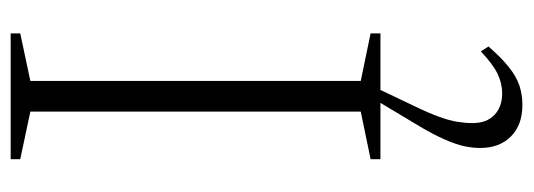

<svg xmlns="http://www.w3.org/2000/svg" viewBox="-332 -384 976 351"><g transform="rotate(-90 155.5 -208.0)"><path d="M270.5 -18V0H40.5V-18L127.5 -36V-640L40.5 -658.5V-676H270.5V-658.5L183.5 -640V-36ZM138 61Q124.5 89 117.8 107.8Q111 126.5 108.8 140.8Q106.5 155 106.5 168.5Q106.5 194 121.2 208.2Q136 222.5 160.5 222.5Q179.5 222.5 197.2 213.8Q215 205 237.5 183.5L246.5 197.5Q226.5 220.5 209.5 234.2Q192.5 248 175.8 253.8Q159 259.5 139.5 259.5Q103 259.5 82 238.5Q61 217.5 61 182.5Q61 168.5 64.2 153.2Q67.5 138 76.8 116.8Q86 95.5 104.5 65L151.5 -13.5H173.5Z"/></g></svg>

Font: Newsreader 16pt Light
Style: Regular
Weight: 300
Designer: Hugues Gentile
Foundry: Production Type
Version: Version 1.003